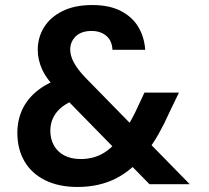

<svg xmlns="http://www.w3.org/2000/svg" viewBox="-20 -732 831 763"><path d="M574 0 212 -370Q166 -416 148 -455Q130 -494 130 -534Q130 -583 155 -623.5Q180 -664 228.5 -688Q277 -712 347 -712Q415 -712 461 -688Q507 -664 530.5 -623.5Q554 -583 557 -534H427Q425 -571 402 -590Q379 -609 344 -609Q303 -609 281 -587.5Q259 -566 259 -535Q259 -511 273 -484.5Q287 -458 317 -426L734 0ZM288 11Q214 11 160 -15.5Q106 -42 77.5 -90.5Q49 -139 49 -204Q49 -254 68.5 -296.5Q88 -339 128.5 -371.5Q169 -404 230 -423L272 -437L332 -353L294 -341Q236 -322 208 -289.5Q180 -257 180 -212Q180 -180 194 -154.5Q208 -129 235 -114.5Q262 -100 301 -100Q352 -100 392 -124Q432 -148 468 -201Q484 -224 500.5 -253.5Q517 -283 533 -319L554 -364H691L654 -287Q633 -240 610.5 -200Q588 -160 562 -128Q508 -57 441 -23Q374 11 288 11Z"/></svg>

Font: DM Sans 9pt
Style: Bold
Weight: 700
Designer: Colophon Foundry, Jonny Pinhorn
Foundry: Colophon Foundry
Version: Version 4.004;gftools[0.9.30]